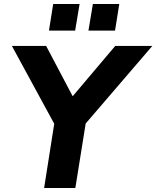

<svg xmlns="http://www.w3.org/2000/svg" viewBox="-20 -933 776 953"><path d="M199 0 256 -362 274 -273 39 -705H209L353 -432H321L552 -705H736L365 -273L412 -362L354 0ZM419 -781 441 -913H572L551 -781ZM223 -781 244 -913H375L353 -781Z"/></svg>

Font: Nunito Sans 12pt ExtraBold
Style: Italic
Weight: 800
Italic angle: -9°
Designer: Vernon Adams
Foundry: Vernon Adams
Version: Version 3.101;gftools[0.9.27]